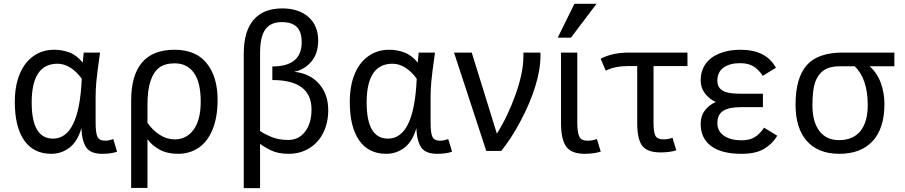

<svg xmlns="http://www.w3.org/2000/svg" viewBox="-20 -786 4714 1000"><path d="M589.8 3.9Q560.5 15.1 512.2 15.1Q453.1 15.1 430.2 -16.8Q407.2 -48.8 403.8 -118.2Q383.8 -48.8 341.8 -16.8Q299.8 15.1 247.1 15.1Q154.8 15.1 106 -54.9Q57.1 -125 57.1 -254.9Q57.1 -338.9 82.5 -400.1Q107.9 -461.4 154.5 -494.1Q201.2 -526.9 262.2 -526.9Q303.2 -526.9 341.1 -512.9Q378.9 -499 411.1 -460Q414.1 -500 416 -512.2H501Q485.4 -402.8 481.7 -359.9Q478 -316.9 478 -280.8V-148.9Q478 -92.3 487.8 -72.8Q497.6 -53.2 526.9 -53.2Q547.9 -53.2 569.8 -62ZM255.9 -64Q392.6 -64 405.8 -376Q379.9 -412.1 347.4 -433.1Q314.9 -454.1 279.8 -454.1Q145 -454.1 145 -252Q145 -64 255.9 -64Z M663.1 192.9V-261.2Q663.1 -526.9 889.2 -526.9Q1000 -526.9 1056.6 -456.5Q1113.3 -386.2 1113.3 -266.1Q1113.3 -177.2 1087.9 -113.5Q1062.5 -49.8 1015.9 -17.3Q969.2 15.1 906.2 15.1Q851.1 15.1 811 -6.8Q771 -28.8 748 -61V192.9ZM748 -147Q773.4 -108.9 810.8 -84.5Q848.1 -60.1 890.1 -60.1Q951.7 -60.1 988.5 -110.8Q1025.4 -161.6 1025.4 -256.8Q1025.4 -356.9 990 -406.5Q954.6 -456.1 890.1 -456.1Q838.9 -456.1 809.3 -433.8Q779.8 -411.6 763.9 -364Q748 -316.4 748 -238.8Z M1689.5 -211.9Q1689.5 -147 1664.1 -95.2Q1638.7 -43.5 1591.3 -14.2Q1543.9 15.1 1483.4 15.1Q1428.2 15.1 1390.4 -3.4Q1352.5 -22 1334.5 -37.1V193.8H1249.5V-504.9Q1249.5 -623.5 1300.8 -682.9Q1352.1 -742.2 1450.2 -742.2Q1535.6 -742.2 1586.4 -697.5Q1637.2 -652.8 1637.2 -575.2Q1637.2 -506.8 1601.3 -464.8Q1565.4 -422.9 1512.2 -412.1Q1593.3 -403.8 1641.4 -349.9Q1689.5 -295.9 1689.5 -211.9ZM1334.5 -104Q1353.5 -89.8 1391.8 -73.5Q1430.2 -57.1 1481.4 -57.1Q1536.6 -57.1 1569.6 -101.1Q1602.5 -145 1602.5 -215.8Q1602.5 -369.1 1398.4 -369.1V-439.9Q1551.3 -439.9 1551.3 -565.9Q1551.3 -621.1 1525.4 -646Q1499.5 -670.9 1448.2 -670.9Q1389.6 -670.9 1362.1 -633.1Q1334.5 -595.2 1334.5 -508.8Z M2334.5 3.9Q2305.2 15.1 2256.8 15.1Q2197.8 15.1 2174.8 -16.8Q2151.9 -48.8 2148.4 -118.2Q2128.4 -48.8 2086.4 -16.8Q2044.4 15.1 1991.7 15.1Q1899.4 15.1 1850.6 -54.9Q1801.8 -125 1801.8 -254.9Q1801.8 -338.9 1827.1 -400.1Q1852.5 -461.4 1899.2 -494.1Q1945.8 -526.9 2006.8 -526.9Q2047.9 -526.9 2085.7 -512.9Q2123.5 -499 2155.8 -460Q2158.7 -500 2160.6 -512.2H2245.6Q2230 -402.8 2226.3 -359.9Q2222.7 -316.9 2222.7 -280.8V-148.9Q2222.7 -92.3 2232.4 -72.8Q2242.2 -53.2 2271.5 -53.2Q2292.5 -53.2 2314.5 -62ZM2000.5 -64Q2137.2 -64 2150.4 -376Q2124.5 -412.1 2092 -433.1Q2059.6 -454.1 2024.4 -454.1Q1889.6 -454.1 1889.6 -252Q1889.6 -64 2000.5 -64Z M2437 -512.2 2567.9 -89.8Q2626 -182.6 2666 -295.9Q2706.1 -409.2 2706.1 -492.2V-512.2H2794.9V-495.1Q2794.9 -422.9 2767.8 -335.7Q2740.7 -248.5 2691.4 -155.8Q2642.1 -63 2590.8 0H2512.7L2344.7 -512.2Z M3108.9 3.9Q3070.8 15.1 3024.9 15.1Q2956.5 15.1 2929.2 -22.2Q2901.9 -59.6 2901.9 -147V-512.2H2986.8V-148.9Q2986.8 -97.2 2996.8 -75.2Q3006.8 -53.2 3040 -53.2Q3065.9 -53.2 3088.9 -62ZM2953.6 -589.8H2884.8L2971.7 -766.1H3086.9Z M3560.5 -441.9H3383.8V-148.9Q3383.8 -97.2 3393.8 -78.6Q3403.8 -60.1 3435.5 -60.1Q3462.4 -60.1 3482.4 -68.8L3502.4 -2.9Q3467.8 7.8 3420.4 7.8Q3352.1 7.8 3325.4 -26.1Q3298.8 -60.1 3298.8 -147V-441.9H3251.5Q3182.6 -441.9 3134.8 -418L3108.4 -480Q3168.5 -512.2 3256.8 -512.2H3560.5Z M4028.3 -79.1Q4004.4 -38.1 3960.9 -11.5Q3917.5 15.1 3842.3 15.1Q3737.8 15.1 3683.6 -25.4Q3629.4 -65.9 3629.4 -140.1Q3629.4 -183.1 3652.3 -212.2Q3675.3 -241.2 3708.5 -254.9Q3675.3 -269 3652.3 -298.6Q3629.4 -328.1 3629.4 -367.2Q3629.4 -417 3654.8 -452.9Q3680.2 -488.8 3727.8 -507.8Q3775.4 -526.9 3834.5 -526.9Q3903.3 -526.9 3949 -503.9Q3994.6 -481 4021.5 -433.1L3952.6 -391.1Q3933.6 -420.9 3906.5 -439Q3879.4 -457 3834.5 -457Q3781.2 -457 3748.8 -434.1Q3716.3 -411.1 3716.3 -366.2Q3716.3 -340.8 3729 -326.2Q3741.7 -311.5 3766.6 -304.7Q3791.5 -297.9 3845.2 -297.9H3953.6V-228H3840.3Q3776.4 -228 3746.3 -208.5Q3716.3 -189 3716.3 -145Q3716.3 -102.1 3751.2 -78.6Q3786.1 -55.2 3842.3 -55.2Q3884.3 -55.2 3911.4 -72Q3938.5 -88.9 3959.5 -121.1Z M4638.2 -512.2V-440.9H4509.3Q4549.3 -404.8 4567.9 -353.3Q4586.4 -301.8 4586.4 -244.1Q4586.4 -118.2 4525.4 -51.5Q4464.4 15.1 4351.6 15.1Q4241.2 15.1 4182.4 -51.5Q4123.5 -118.2 4123.5 -240.2Q4123.5 -379.9 4181.4 -446Q4239.3 -512.2 4369.6 -512.2ZM4353.5 -440.9Q4301.8 -440.9 4271 -419.9Q4240.2 -398.9 4225.8 -358.6Q4211.4 -318.4 4211.4 -236.8Q4211.4 -151.4 4247.6 -103.8Q4283.7 -56.2 4349.6 -56.2Q4423.3 -56.2 4461.4 -103.5Q4499.5 -150.9 4499.5 -238.8Q4499.5 -375 4431.6 -440.9Z"/></svg>

Font: ClearSansRegular
Style: Regular
Weight: 400
Foundry: Intel Corporation
Version: Version 1.00